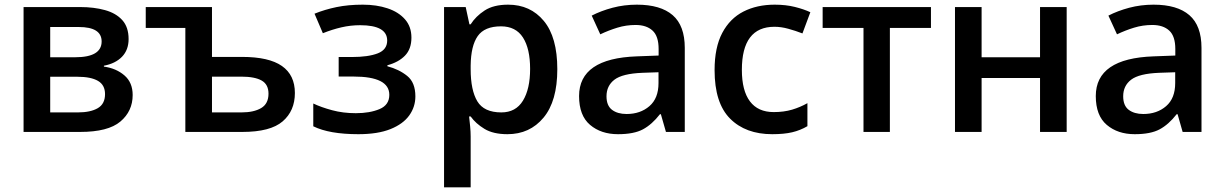

<svg xmlns="http://www.w3.org/2000/svg" viewBox="-20 -571 5299 831"><path d="M536.6 -401.9Q536.6 -355 508.1 -325.4Q479.5 -295.9 429.7 -286.6V-282.7Q482.9 -275.4 518.6 -244.6Q554.2 -213.9 554.2 -159.7Q554.2 -89.8 501 -44.9Q447.8 0 327.1 0H82V-540.5H326.2Q386.7 -540.5 434.3 -527.3Q481.9 -514.2 509.3 -483.9Q536.6 -453.6 536.6 -401.9ZM419.9 -391.6Q419.9 -454.1 320.8 -454.1H197.3V-323.2H305.2Q419.9 -323.2 419.9 -391.6ZM434.6 -163.6Q434.6 -203.1 404.1 -220.9Q373.5 -238.8 314.9 -238.8H197.3V-84.5H317.4Q371.6 -84.5 403.1 -102.8Q434.6 -121.1 434.6 -163.6Z M897.5 -540.5V-324.7H1027.3Q1144 -324.7 1200.2 -285.4Q1256.3 -246.1 1256.3 -168.5Q1256.3 -91.3 1203.4 -45.7Q1150.4 0 1029.3 0H782.2V-450.2H610.8V-540.5ZM1023.9 -239.3H897.5V-84.5H1025.4Q1078.6 -84.5 1110.4 -103.3Q1142.1 -122.1 1142.1 -165.5Q1142.1 -205.6 1112.5 -222.4Q1083 -239.3 1023.9 -239.3Z M1550.3 -550.8Q1609.9 -550.8 1657.5 -534.9Q1705.1 -519 1732.9 -487.3Q1760.7 -455.6 1760.7 -408.2Q1760.7 -358.9 1732.7 -330.1Q1704.6 -301.3 1656.7 -288.6V-284.2Q1707 -271 1742.4 -242.4Q1777.8 -213.9 1777.8 -153.8Q1777.8 -108.4 1751.2 -71.3Q1724.6 -34.2 1669.9 -12.2Q1615.2 9.8 1530.8 9.8Q1405.3 9.8 1335.9 -24.4V-123Q1369.6 -106.9 1417.2 -94Q1464.8 -81.1 1520 -81.1Q1580.6 -81.1 1622.8 -98.9Q1665 -116.7 1665 -160.6Q1665 -239.7 1510.3 -239.7H1445.8V-324.2H1502.4Q1574.2 -324.2 1615 -340.1Q1655.8 -356 1655.8 -395.5Q1655.8 -461.9 1538.6 -461.9Q1497.1 -461.9 1457.3 -452.6Q1417.5 -443.4 1377.4 -427.2L1341.3 -511.7Q1385.7 -529.8 1436.5 -540.3Q1487.3 -550.8 1550.3 -550.8Z M2179.2 -550.8Q2275.4 -550.8 2333.7 -480.5Q2392.1 -410.2 2392.1 -271.5Q2392.1 -133.3 2332.5 -61.8Q2272.9 9.8 2176.3 9.8Q2114.7 9.8 2076.9 -13.2Q2039.1 -36.1 2017.1 -66.9H2010.3Q2012.7 -47.4 2014.9 -23.7Q2017.1 0 2017.1 19.5V239.7H1901.9V-540.5H1995.6L2011.7 -465.8H2017.1Q2039.1 -500.5 2077.6 -525.6Q2116.2 -550.8 2179.2 -550.8ZM2148.4 -457Q2077.1 -457 2047.6 -414.8Q2018.1 -372.6 2017.1 -287.6V-271.5Q2017.1 -180.7 2045.9 -132.6Q2074.7 -84.5 2149.9 -84.5Q2212.4 -84.5 2243.4 -135.3Q2274.4 -186 2274.4 -272.9Q2274.4 -360.4 2243.4 -408.7Q2212.4 -457 2148.4 -457Z M2736.3 -550.8Q2838.9 -550.8 2891.4 -505.4Q2943.8 -460 2943.8 -363.8V0H2862.3L2840.3 -76.7H2836.4Q2801.8 -32.2 2762.7 -11.2Q2723.6 9.8 2654.8 9.8Q2581.5 9.8 2533.9 -30.5Q2486.3 -70.8 2486.3 -155.3Q2486.3 -318.4 2736.8 -327.1L2830.6 -330.6V-358.9Q2830.6 -414.6 2804.2 -438.7Q2777.8 -462.9 2731 -462.9Q2689.9 -462.9 2651.9 -451.2Q2613.8 -439.5 2578.1 -422.4L2541 -503.4Q2580.6 -523.9 2630.9 -537.4Q2681.2 -550.8 2736.3 -550.8ZM2830.1 -258.3 2760.3 -255.9Q2673.8 -252.4 2639.4 -226.1Q2605 -199.7 2605 -154.3Q2605 -113.8 2628.9 -95.7Q2652.8 -77.6 2691.9 -77.6Q2751.5 -77.6 2790.8 -111.6Q2830.1 -145.5 2830.1 -211.4Z M3322.3 9.8Q3207 9.8 3139.9 -57.6Q3072.8 -125 3072.8 -267.6Q3072.8 -365.7 3106 -428.5Q3139.2 -491.2 3197.8 -521Q3256.3 -550.8 3333 -550.8Q3380.9 -550.8 3420.2 -541Q3459.5 -531.2 3487.3 -518.1L3453.1 -426.3Q3422.9 -438 3391.8 -446.5Q3360.8 -455.1 3332 -455.1Q3190.9 -455.1 3190.9 -268.6Q3190.9 -178.7 3225.8 -132.3Q3260.7 -85.9 3328.6 -85.9Q3373 -85.9 3408.2 -96.4Q3443.4 -106.9 3474.6 -124.5V-24.9Q3443.8 -6.8 3408.7 1.5Q3373.5 9.8 3322.3 9.8Z M4009.3 -450.2H3831.5V0H3717.3V-450.2H3540.5V-540.5H4009.3Z M4228.5 -540.5V-323.2H4481.4V-540.5H4596.7V0H4481.4V-233.4H4228.5V0H4113.3V-540.5Z M4972.7 -550.8Q5075.2 -550.8 5127.7 -505.4Q5180.2 -460 5180.2 -363.8V0H5098.6L5076.7 -76.7H5072.8Q5038.1 -32.2 4999 -11.2Q4960 9.8 4891.1 9.8Q4817.9 9.8 4770.3 -30.5Q4722.7 -70.8 4722.7 -155.3Q4722.7 -318.4 4973.1 -327.1L5066.9 -330.6V-358.9Q5066.9 -414.6 5040.5 -438.7Q5014.2 -462.9 4967.3 -462.9Q4926.3 -462.9 4888.2 -451.2Q4850.1 -439.5 4814.5 -422.4L4777.3 -503.4Q4816.9 -523.9 4867.2 -537.4Q4917.5 -550.8 4972.7 -550.8ZM5066.4 -258.3 4996.6 -255.9Q4910.2 -252.4 4875.7 -226.1Q4841.3 -199.7 4841.3 -154.3Q4841.3 -113.8 4865.2 -95.7Q4889.2 -77.6 4928.2 -77.6Q4987.8 -77.6 5027.1 -111.6Q5066.4 -145.5 5066.4 -211.4Z"/></svg>

Font: Open Sans SemiBold
Style: Regular
Weight: 600
Designer: Monotype Design Team
Foundry: Monotype Imaging Inc.
Version: Version 3.003; ttfautohint (v1.8.4)